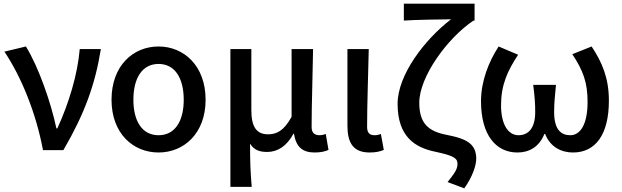

<svg xmlns="http://www.w3.org/2000/svg" viewBox="-20 -817 3388 1045"><path d="M214 0H325C440 -197 498 -357 529 -550H414C402 -409 354 -253 292 -118H287C258 -256 191 -451 121 -564L4 -536C97 -397 176 -202 214 0Z M843 13C981 13 1099 -91 1099 -274C1099 -459 981 -564 843 -564C704 -564 587 -459 587 -274C587 -91 704 13 843 13ZM843 -81C754 -81 706 -157 706 -274C706 -392 754 -469 843 -469C932 -469 980 -392 980 -274C980 -157 932 -81 843 -81Z M1234 200H1350C1343 117 1341 66 1341 -35C1364 2 1396 10 1435 10C1491 10 1541 -22 1577 -89H1580C1591 -19 1625 13 1692 13C1728 13 1749 7 1768 -1L1753 -88C1741 -83 1729 -81 1720 -81C1693 -81 1676 -93 1676 -126C1676 -246 1682 -407 1684 -550H1567V-181C1524 -103 1484 -86 1439 -86C1375 -86 1348 -128 1348 -218V-550H1234Z M1992 13C2028 13 2049 7 2069 -1L2053 -88C2041 -83 2029 -81 2019 -81C1993 -81 1978 -93 1978 -126C1978 -246 1984 -407 1987 -550H1871V-133C1871 -41 1901 13 1992 13Z M2507 208C2553 143 2572 82 2572 47C2572 -31 2524 -61 2416 -82C2315 -101 2262 -141 2262 -258C2262 -399 2415 -610 2557 -705H2563V-797H2178V-705C2249 -710 2377 -711 2435 -712C2291 -602 2144 -409 2144 -252C2144 -71 2241 -13 2350 9C2447 30 2470 43 2470 75C2470 105 2453 127 2416 174Z M2796 13C2859 13 2914 -16 2943 -88H2947C2975 -16 3036 13 3099 13C3220 13 3294 -83 3294 -269C3294 -393 3257 -478 3200 -564L3095 -522C3155 -431 3178 -367 3178 -262C3178 -141 3139 -81 3084 -81C3034 -81 2996 -111 2996 -207C2996 -255 3000 -294 3006 -355H2882C2890 -294 2893 -255 2893 -207C2893 -116 2853 -81 2802 -81C2745 -81 2707 -141 2707 -244C2707 -353 2741 -430 2800 -519L2694 -564C2639 -480 2598 -374 2598 -266C2598 -81 2680 13 2796 13Z"/></svg>

Font: Kinto Sans Med
Style: Regular
Weight: 500
Designer: Authors: Ryoko NISHIZUKA  (kana & ideographs); Paul D. Hunt (Latin, Greek & Cyrillic); Wenlong ZHANG  (bopomofo); Sandol
Foundry: Adobe Systems Incorporated, ookami Inc.
Version: Version 0.001